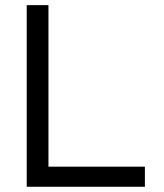

<svg xmlns="http://www.w3.org/2000/svg" viewBox="-20 -713 626 733"><path d="M82 0V-693.4H165V-76.7H533.2V0Z"/></svg>

Font: Cascadia Mono NF SemiLight
Style: Regular
Weight: 350
Monospace: yes
Designer: Aaron Bell
Foundry: Saja Typeworks
Version: Version 2404.023; ttfautohint (v1.8.4)